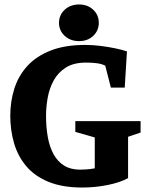

<svg xmlns="http://www.w3.org/2000/svg" viewBox="-20 -831 666 859"><path d="M348 8Q259 8 197 -17.5Q135 -43 97.5 -87.5Q60 -132 43 -190Q26 -248 26 -313Q26 -378 44.5 -435.5Q63 -493 103 -536.5Q143 -580 207 -605Q271 -630 362 -630Q396 -630 431 -625.5Q466 -621 497 -614.5Q528 -608 548 -601L538 -439H476L451 -537Q436 -545 414 -548Q392 -551 365 -551Q310 -551 275 -529Q240 -507 220.5 -471.5Q201 -436 193.5 -394.5Q186 -353 186 -313Q186 -261 194 -217Q202 -173 220 -140.5Q238 -108 267 -90Q296 -72 338 -72Q348 -72 365.5 -73Q383 -74 404 -78V-216L317 -241V-289H609V-238L553 -219V-34Q516 -14 460.5 -3Q405 8 348 8ZM334 -647Q295 -647 269.5 -670.5Q244 -694 244 -729Q244 -764 269.5 -787.5Q295 -811 334 -811Q372 -811 397 -787.5Q422 -764 422 -729Q422 -694 397 -670.5Q372 -647 334 -647Z"/></svg>

Font: Manuale ExtraBold
Style: Regular
Weight: 800
Version: Version 1.002